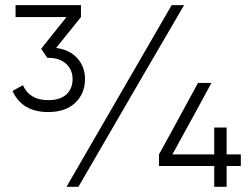

<svg xmlns="http://www.w3.org/2000/svg" viewBox="-20 -720 972 740"><path d="M307.6 -415Q307.6 -359.4 269.5 -323.2Q231.4 -288.1 166 -288.1Q65.4 -288.1 28.3 -369.1Q41 -377 68.4 -391.6Q93.8 -334 166 -334Q211.9 -334 236.3 -356.4Q259.8 -378.9 259.8 -415Q259.8 -451.2 235.4 -473.6Q210 -497.1 166 -497.1Q165 -497.1 162.1 -497.1Q156.2 -505.9 138.7 -532.2Q163.1 -562.5 236.3 -654.3Q186.5 -654.3 40 -654.3Q40 -665 40 -700.2Q102.5 -700.2 292 -700.2Q292 -688.5 292 -654.3Q267.6 -624 196.3 -535.2Q249 -528.3 278.3 -495.1Q307.6 -462.9 307.6 -415ZM641.6 -700.2Q653.3 -700.2 689.5 -700.2Q586.9 -525.4 282.2 0Q270.5 0 236.3 0Q337.9 -174.8 641.6 -700.2ZM908.2 -125Q908.2 -113.3 908.2 -80.1Q894.5 -80.1 853.5 -80.1Q853.5 -59.6 853.5 0Q841.8 0 805.7 0Q805.7 -19.5 805.7 -80.1Q752.9 -80.1 592.8 -80.1Q592.8 -90.8 592.8 -125Q630.9 -193.4 743.2 -400.4Q755.9 -400.4 794.9 -400.4Q757.8 -331.1 644.5 -125Q685.5 -125 805.7 -125Q805.7 -151.4 805.7 -228.5Q818.4 -228.5 853.5 -228.5Q853.5 -203.1 853.5 -125Q867.2 -125 908.2 -125Z"/></svg>

Font: LeFont
Style: ExtraLight
Weight: 200
Designer: Leryon MEDIA
Version: Version 1.0